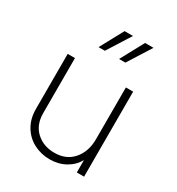

<svg xmlns="http://www.w3.org/2000/svg" viewBox="-188 -900 946 1029"><g transform="rotate(30 285.0 -386.0)"><path d="M77 -186V-526H122V-186Q122 -113 167 -72Q212 -31 279 -31Q353 -31 395 -80.5Q437 -130 437 -206V-526H482V0H437V-77Q415 -36 372 -12Q329 12 275 12Q222 12 176.5 -11.5Q131 -35 104 -80Q77 -125 77 -186ZM280 -784H332L241 -640H202ZM407 -784H459L368 -640H329Z"/></g></svg>

Font: Eudoxus Sans ExtraLight
Style: Regular
Weight: 200
Designer: Stijn de Vries
Foundry: tokotype
Version: Version 2.005